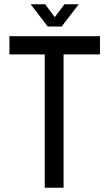

<svg xmlns="http://www.w3.org/2000/svg" viewBox="-20 -877 511 897"><path d="M189 0V-623L262 -708H277V0ZM24 -623V-708H262L189 -623ZM277 -623V-708H447V-623ZM203 -753 124 -856V-857H191L262 -762ZM203 -753 281 -857H347V-856L268 -753Z"/></svg>

Font: Foldit
Style: Regular
Weight: 400
Version: Version 1.003